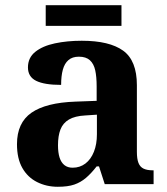

<svg xmlns="http://www.w3.org/2000/svg" viewBox="-20 -705 641 735"><path d="M201 10Q158 10 122 -8Q86 -26 65.5 -62Q45 -98 45 -153Q45 -235 100.5 -273.5Q156 -312 269 -316L350 -319V-374Q350 -411 344.5 -436Q339 -461 324 -474.5Q309 -488 282 -488Q257 -488 242 -475Q227 -462 220.5 -438Q214 -414 214 -380Q150 -380 118.5 -395.5Q87 -411 87 -447Q87 -484 115 -506.5Q143 -529 190 -539Q237 -549 293 -549Q399 -549 451.5 -511Q504 -473 504 -379V-124Q504 -97 510 -81.5Q516 -66 529.5 -59.5Q543 -53 565 -53H568V0H381L359 -68H350Q329 -41 309 -24Q289 -7 264.5 1.5Q240 10 201 10ZM258 -63Q286 -63 307 -79Q328 -95 339.5 -124Q351 -153 351 -191V-266L306 -263Q267 -261 244 -247.5Q221 -234 211.5 -209.5Q202 -185 202 -149Q202 -121 208 -102Q214 -83 226.5 -73Q239 -63 258 -63ZM155 -606V-685H445V-606Z"/></svg>

Font: Noto Rashi Hebrew
Style: Bold
Weight: 700
Version: Version 1.006